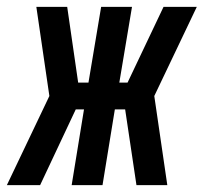

<svg xmlns="http://www.w3.org/2000/svg" viewBox="-60 -540 594 560"><path d="M57 0H-40L84 -260L46 -520H136L168 -299H198L235 -520H325L288 -299H312L417 -520H514L390 -260L428 0H338L305 -221H275L239 0H149L185 -221H161Z"/></svg>

Font: Iosevka Curly Semibold
Style: Italic
Weight: 600
Italic angle: -9°
Monospace: yes
Designer: Belleve Invis
Foundry: Belleve Invis
Version: Version 22.1.2; ttfautohint (v1.8.4)